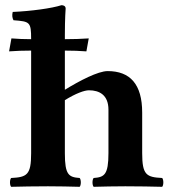

<svg xmlns="http://www.w3.org/2000/svg" viewBox="-20 -718 659 740"><path d="M528 -128V-284C528 -394 481 -444 395 -444C358 -444 287 -407 230 -372V-523C259 -523 287 -522 313 -520L322 -570C294 -568 262 -567 230 -567V-583C230 -648 233 -685 233 -685C233 -694 226 -698 217 -698C180 -686 100 -675 29 -672C26 -660 27 -649 32 -640C95 -635 100 -634 100 -567C73 -567 48 -568 24 -570L15 -520C41 -522 70 -523 100 -523V-127C100 -44 84 -35 23 -32C17 -26 17 -4 23 2C65 1 110 0 165 0C213 0 244 1 287 2C293 -4 293 -26 287 -32C245 -35 230 -44 230 -127V-332C272 -358 305 -370 323 -370C363 -370 398 -352 398 -295V-128C398 -44 382 -35 341 -32C335 -26 335 -4 341 2C383 1 415 0 463 0C518 0 562 1 605 2C611 -4 611 -26 605 -32C544 -35 528 -44 528 -128Z"/></svg>

Font: Libertinus Serif
Style: Bold
Weight: 700
Designer: Philipp H. Poll, Khaled Hosny
Foundry: Caleb Maclennan
Version: Version 7.050;RELEASE